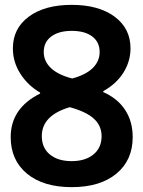

<svg xmlns="http://www.w3.org/2000/svg" viewBox="-20 -760 590 790"><path d="M275 10Q158 10 91 -45.5Q24 -101 24 -196Q24 -315 145 -375V-379Q94 -409 63.5 -457Q33 -505 33 -561Q33 -643 98.5 -691.5Q164 -740 275 -740Q386 -740 451.5 -691.5Q517 -643 517 -561Q517 -508 488 -461.5Q459 -415 405 -385V-381Q464 -355 495 -307.5Q526 -260 526 -196Q526 -101 459 -45.5Q392 10 275 10ZM275 -97Q331 -97 364.5 -124.5Q398 -152 398 -200Q398 -242 367 -271Q336 -300 267 -319Q152 -285 152 -200Q152 -152 185 -124.5Q218 -97 275 -97ZM277 -437Q333 -452 361.5 -480Q390 -508 390 -546Q390 -587 359.5 -610Q329 -633 275 -633Q222 -633 191 -610Q160 -587 160 -546Q160 -508 189.5 -480Q219 -452 277 -437Z"/></svg>

Font: M PLUS Code Latin SemiExpanded SemiBold
Style: Regular
Weight: 600
Width: 6
Designer: Coji Morishita
Foundry: UNDERFOREST DESIGN
Version: Version 1.002; ttfautohint (v1.8.3)